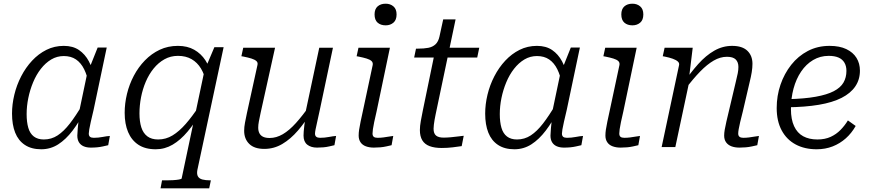

<svg xmlns="http://www.w3.org/2000/svg" viewBox="-20 -795 4703 1038"><path d="M490 -376 461 -337Q452 -386 435 -420.5Q418 -455 391 -473.5Q364 -492 325 -492Q288 -492 257 -473.5Q226 -455 201 -423Q176 -391 159 -350Q142 -309 133 -265Q124 -221 124 -178Q124 -135 133 -104Q142 -73 163 -57Q184 -41 217 -41Q258 -41 291.5 -63Q325 -85 357.5 -127Q390 -169 426 -230L441 -200Q409 -137 372.5 -89Q336 -41 294.5 -14.5Q253 12 203 12Q150 12 114.5 -11.5Q79 -35 62 -78Q45 -121 45 -181Q45 -231 57.5 -283Q70 -335 94.5 -382.5Q119 -430 153.5 -467Q188 -504 231 -525.5Q274 -547 325 -547Q374 -547 407 -524.5Q440 -502 460.5 -463.5Q481 -425 490 -376ZM557 -538 486 -201Q477 -163 471 -137Q465 -111 462.5 -95.5Q460 -80 460 -73Q460 -61 466.5 -55.5Q473 -50 487 -50Q511 -50 534 -54.5Q557 -59 574 -60L565 -10Q552 -7 536.5 -3.5Q521 0 505 1.5Q489 3 471 3Q449 3 432.5 -4Q416 -11 407 -25.5Q398 -40 398 -62Q398 -74 400.5 -102.5Q403 -131 408 -165L402 -163L453 -406L458 -413L508 -538Z M848 223 856 180H883Q898 180 916 179Q934 178 947.5 175.5Q961 173 962 170L1088 -426L1092 -429L1139 -540H1189L1047 124Q1043 146 1050 158.5Q1057 171 1074.5 175.5Q1092 180 1117 180H1120L1111 223ZM1125 -385 1095 -347Q1086 -392 1066.5 -424.5Q1047 -457 1016 -475Q985 -493 942 -493Q902 -493 869 -474.5Q836 -456 810.5 -424.5Q785 -393 768 -353Q751 -313 742.5 -269Q734 -225 734 -182Q734 -138 744 -106.5Q754 -75 776.5 -58Q799 -41 835 -41Q877 -41 913 -63Q949 -85 984 -125Q1019 -165 1056 -221L1069 -190Q1033 -130 994.5 -84Q956 -38 913.5 -13Q871 12 822 12Q765 12 728 -12.5Q691 -37 672.5 -81Q654 -125 654 -185Q654 -236 666.5 -287.5Q679 -339 703.5 -385.5Q728 -432 763.5 -468.5Q799 -505 843.5 -526Q888 -547 942 -547Q993 -547 1030 -526Q1067 -505 1090.5 -469Q1114 -433 1125 -385Z M1389 -185Q1383 -157 1379.5 -138.5Q1376 -120 1376 -105Q1376 -87 1382.5 -74.5Q1389 -62 1402.5 -55.5Q1416 -49 1438 -49Q1474 -49 1509 -69.5Q1544 -90 1580 -130Q1616 -170 1656 -227L1669 -198Q1631 -136 1591 -89.5Q1551 -43 1506 -16.5Q1461 10 1409 10Q1355 10 1327.5 -17Q1300 -44 1300 -88Q1300 -108 1304.5 -132Q1309 -156 1315 -184L1372 -444Q1375 -457 1366 -465Q1357 -473 1339.5 -478.5Q1322 -484 1297 -489L1285 -491L1295 -537H1467ZM1709 -201Q1701 -163 1695 -137Q1689 -111 1686 -95.5Q1683 -80 1683 -73Q1683 -61 1690 -55.5Q1697 -50 1710 -50Q1735 -50 1758 -54.5Q1781 -59 1797 -60L1788 -10Q1775 -7 1760 -3.5Q1745 0 1728.5 1.5Q1712 3 1694 3Q1661 3 1641 -13Q1621 -29 1621 -62Q1621 -70 1622 -84.5Q1623 -99 1625.5 -119Q1628 -139 1632 -163L1626 -161L1706 -537H1780Z M1919 -62Q1919 -77 1921.5 -94Q1924 -111 1929.5 -137.5Q1935 -164 1944 -205L1995 -444Q1997 -457 1988.5 -465Q1980 -473 1962 -478.5Q1944 -484 1919 -489L1908 -491L1918 -537H2088L2016 -193Q2008 -159 2003 -135Q1998 -111 1996 -96.5Q1994 -82 1994 -73Q1994 -61 2000.5 -55.5Q2007 -50 2021 -50Q2037 -50 2052.5 -52Q2068 -54 2082 -56.5Q2096 -59 2106 -60L2097 -10Q2084 -7 2068.5 -3.5Q2053 0 2036 1.5Q2019 3 2001 3Q1977 3 1958 -4Q1939 -11 1929 -26Q1919 -41 1919 -62ZM2005 -717Q2005 -746 2021.5 -760.5Q2038 -775 2065 -775Q2090 -775 2107 -760.5Q2124 -746 2124 -717Q2124 -687 2107 -672.5Q2090 -658 2065 -658Q2038 -658 2021.5 -672.5Q2005 -687 2005 -717Z M2368 5Q2329 5 2302.5 -5Q2276 -15 2263 -36.5Q2250 -58 2250 -92Q2250 -113 2255 -141Q2260 -169 2266 -198L2333 -523L2376 -537H2571L2560 -484H2219L2229 -532H2239Q2272 -532 2295.5 -536.5Q2319 -541 2334.5 -555.5Q2350 -570 2356 -598L2376 -690H2443L2335 -176Q2332 -162 2329.5 -147.5Q2327 -133 2325.5 -120.5Q2324 -108 2324 -99Q2324 -73 2337.5 -62Q2351 -51 2378 -51Q2396 -51 2417.5 -53Q2439 -55 2458 -57.5Q2477 -60 2487 -61L2476 -5Q2456 -2 2427.5 1.5Q2399 5 2368 5Z M3048 -376 3019 -337Q3010 -386 2993 -420.5Q2976 -455 2949 -473.5Q2922 -492 2883 -492Q2846 -492 2815 -473.5Q2784 -455 2759 -423Q2734 -391 2717 -350Q2700 -309 2691 -265Q2682 -221 2682 -178Q2682 -135 2691 -104Q2700 -73 2721 -57Q2742 -41 2775 -41Q2816 -41 2849.5 -63Q2883 -85 2915.5 -127Q2948 -169 2984 -230L2999 -200Q2967 -137 2930.5 -89Q2894 -41 2852.5 -14.5Q2811 12 2761 12Q2708 12 2672.5 -11.5Q2637 -35 2620 -78Q2603 -121 2603 -181Q2603 -231 2615.5 -283Q2628 -335 2652.5 -382.5Q2677 -430 2711.5 -467Q2746 -504 2789 -525.5Q2832 -547 2883 -547Q2932 -547 2965 -524.5Q2998 -502 3018.5 -463.5Q3039 -425 3048 -376ZM3115 -538 3044 -201Q3035 -163 3029 -137Q3023 -111 3020.5 -95.5Q3018 -80 3018 -73Q3018 -61 3024.5 -55.5Q3031 -50 3045 -50Q3069 -50 3092 -54.5Q3115 -59 3132 -60L3123 -10Q3110 -7 3094.5 -3.5Q3079 0 3063 1.5Q3047 3 3029 3Q3007 3 2990.5 -4Q2974 -11 2965 -25.5Q2956 -40 2956 -62Q2956 -74 2958.5 -102.5Q2961 -131 2966 -165L2960 -163L3011 -406L3016 -413L3066 -538Z M3253 -62Q3253 -77 3255.5 -94Q3258 -111 3263.5 -137.5Q3269 -164 3278 -205L3329 -444Q3331 -457 3322.5 -465Q3314 -473 3296 -478.5Q3278 -484 3253 -489L3242 -491L3252 -537H3422L3350 -193Q3342 -159 3337 -135Q3332 -111 3330 -96.5Q3328 -82 3328 -73Q3328 -61 3334.5 -55.5Q3341 -50 3355 -50Q3371 -50 3386.5 -52Q3402 -54 3416 -56.5Q3430 -59 3440 -60L3431 -10Q3418 -7 3402.5 -3.5Q3387 0 3370 1.5Q3353 3 3335 3Q3311 3 3292 -4Q3273 -11 3263 -26Q3253 -41 3253 -62ZM3339 -717Q3339 -746 3355.5 -760.5Q3372 -775 3399 -775Q3424 -775 3441 -760.5Q3458 -746 3458 -717Q3458 -687 3441 -672.5Q3424 -658 3399 -658Q3372 -658 3355.5 -672.5Q3339 -687 3339 -717Z M3557 0H3631L3710 -371L3706 -381L3725 -537H3573L3563 -491L3574 -489Q3599 -484 3617 -477.5Q3635 -471 3644.5 -462.5Q3654 -454 3651 -442ZM3996 -193 4033 -352Q4040 -380 4044 -404.5Q4048 -429 4048 -450Q4048 -494 4020.5 -520.5Q3993 -547 3938 -547Q3887 -547 3841.5 -521Q3796 -495 3754.5 -448.5Q3713 -402 3672 -342L3685 -313Q3727 -369 3765 -408Q3803 -447 3838.5 -467.5Q3874 -488 3910 -488Q3943 -488 3957.5 -473.5Q3972 -459 3972 -433Q3972 -417 3968.5 -399Q3965 -381 3958 -353L3923 -205Q3913 -164 3907 -137.5Q3901 -111 3898 -93.5Q3895 -76 3895 -62Q3895 -40 3905.5 -25.5Q3916 -11 3934.5 -4Q3953 3 3978 3Q3995 3 4012 1.5Q4029 0 4045 -3.5Q4061 -7 4074 -10L4083 -60Q4073 -59 4059 -56.5Q4045 -54 4029.5 -52Q4014 -50 3998 -50Q3985 -50 3978 -55.5Q3971 -61 3971 -73Q3971 -82 3973.5 -96.5Q3976 -111 3981.5 -134.5Q3987 -158 3996 -193Z M4395 12Q4330 12 4281.5 -14Q4233 -40 4206 -90Q4179 -140 4179 -211Q4179 -277 4199.5 -337Q4220 -397 4257.5 -444.5Q4295 -492 4347.5 -519.5Q4400 -547 4465 -547Q4519 -547 4555.5 -529.5Q4592 -512 4610.5 -482Q4629 -452 4629 -413Q4629 -365 4604 -328Q4579 -291 4530 -266Q4481 -241 4407 -228.5Q4333 -216 4235 -215L4241 -259Q4329 -261 4390 -272Q4451 -283 4487.5 -302Q4524 -321 4540 -348.5Q4556 -376 4556 -412Q4556 -438 4545 -456.5Q4534 -475 4513 -484Q4492 -493 4460 -493Q4414 -493 4376 -470.5Q4338 -448 4311 -408Q4284 -368 4270 -316Q4256 -264 4256 -205Q4256 -150 4273 -113Q4290 -76 4322 -58.5Q4354 -41 4399 -41Q4440 -41 4470.5 -55Q4501 -69 4524 -92.5Q4547 -116 4564 -144L4606 -114Q4584 -75 4552.5 -47Q4521 -19 4481.5 -3.5Q4442 12 4395 12Z"/></svg>

Font: Roboto Serif 20pt Light
Style: Italic
Weight: 300
Italic angle: -10°
Version: Version 1.007